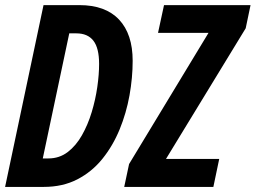

<svg xmlns="http://www.w3.org/2000/svg" viewBox="-22 -734 1004 754"><path d="M-2 0 148.9 -713.9H290Q392.1 -713.9 445.6 -657Q499 -600.1 499 -495.1Q499 -429.2 486.6 -359.6Q474.1 -290 447.8 -225.8Q421.4 -161.6 380.4 -110.6Q339.4 -59.6 282 -29.8Q224.6 0 149.9 0ZM146 -111.8H168Q210.9 -111.8 243.7 -136.7Q276.4 -161.6 299.8 -202.9Q323.2 -244.1 338.1 -293.5Q353 -342.8 360.1 -392.3Q367.2 -441.9 367.2 -482.9Q367.2 -545.4 344.7 -574.2Q322.3 -603 277.8 -603H250ZM465.8 0 484.9 -89.8 796.9 -605H598.6L622.1 -713.9H961.9L942.9 -623L629.9 -109.9H838.9L815.9 0Z"/></svg>

Font: Open Sans Condensed
Style: Italic
Weight: 400
Width: 3
Italic angle: -12°
Designer: Monotype Design Team
Foundry: Monotype Imaging Inc.
Version: Version 3.000